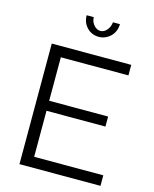

<svg xmlns="http://www.w3.org/2000/svg" viewBox="-133 -1005 875 1092"><g transform="rotate(15 304.5 -458.5)"><path d="M566 -62V0H89V-710H557V-648H159V-392H506V-333H159V-62ZM337 -851Q358 -851 374.5 -870Q391 -889 394 -917H435Q435 -896 427.5 -877.5Q420 -859 406.5 -845.5Q393 -832 375 -824Q357 -816 337 -816Q295 -816 267 -845Q239 -874 239 -917H281Q281 -891 298 -871Q315 -851 337 -851Z"/></g></svg>

Font: IngvarSans
Style: Regular
Weight: 400
Version: Version 1.000